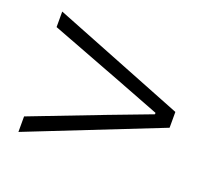

<svg xmlns="http://www.w3.org/2000/svg" viewBox="-81 -681 697 628"><g transform="rotate(20 267.5 -367.5)"><path d="M37 -158 497 -340V-395L37 -577V-523L289 -427L437 -370V-365L289 -309L37 -212Z"/></g></svg>

Font: Noto Sans CJK JP Light
Style: Regular
Weight: 300
Designer: Ryoko NISHIZUKA (kana & ideographs); Paul D. Hunt (Latin, Greek & Cyrillic); Wenlong ZHANG (bopomofo); Sandoll Communica
Foundry: Adobe Systems Incorporated
Version: Version 1.004;PS 1.004;hotconv 1.0.82;makeotf.lib2.5.63406